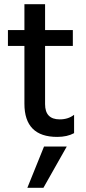

<svg xmlns="http://www.w3.org/2000/svg" viewBox="-20 -651 414 920"><path d="M196 -431V-152Q196 -79 266 -79Q307 -79 335 -101V-13Q302 5 254 5Q97 5 97 -154V-431H18V-507H97V-631H196V-507H329V-431ZM111 249 191 51H300L188 249Z"/></svg>

Font: Hind Medium
Style: Regular
Weight: 500
Designer: Manushi Parikh, Satya Rajpurohit
Foundry: Indian Type Foundry
Version: Version 1.201;PS 1.0;hotconv 1.0.78;makeotf.lib2.5.61930; tt